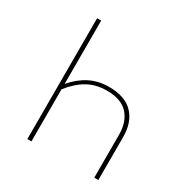

<svg xmlns="http://www.w3.org/2000/svg" viewBox="-158 -809 902 937"><g transform="rotate(30 292.5 -340.5)"><path d="M523 -243V0H500V-242Q500 -314 461.5 -356.5Q423 -399 342 -399Q282 -399 235.5 -373.5Q189 -348 146 -294V0H123V-681H146V-324Q186 -371 234 -395.5Q282 -420 343 -420Q433 -420 478 -372.5Q523 -325 523 -243Z"/></g></svg>

Font: Fira Sans Thin
Style: Regular
Weight: 100
Designer: bBox Type GmbH & Carrois Corporate GbR & Edenspiekermann AG
Foundry: bBox Type GmbH & Carrois Corporate GbR & Edenspiekermann AG
Version: Version 4.301